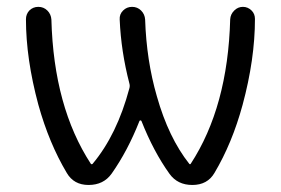

<svg xmlns="http://www.w3.org/2000/svg" viewBox="-20 -562 819 560"><path d="M536.1 -84Q644.5 -250 651.4 -505.9Q652.3 -520.5 663.1 -531.2Q673.8 -542 688.5 -542Q703.1 -542 713.9 -531.2Q723.6 -521.5 723.6 -506.8Q723.6 -389.6 687.5 -255.9Q657.2 -144.5 605.5 -57.6Q585 -22.5 541 -22.5Q498 -22.5 474.6 -54.7Q427.7 -120.1 392.6 -209Q391.6 -210.9 389.6 -210.9Q387.7 -210.9 386.7 -209Q352.5 -122.1 305.7 -55.7Q282.2 -22.5 238.3 -22.5Q195.3 -22.5 174.8 -57.6Q123 -144.5 91.8 -256.8Q55.7 -390.6 55.7 -505.9Q55.7 -520.5 65.4 -531.2Q76.2 -542 91.8 -542Q107.4 -542 118.2 -531.2Q128.9 -520.5 129.9 -504.9Q136.7 -250 245.1 -84Q246.1 -83 247.6 -83Q249 -83 250 -84Q321.3 -168.9 357.4 -304.7Q359.4 -311.5 357.4 -318.4Q333 -412.1 329.1 -504.9Q328.1 -520.5 338.9 -531.2Q349.6 -542 365.2 -542Q380.9 -542 391.6 -531.2Q402.3 -520.5 403.3 -504.9Q407.2 -385.7 437.5 -281.2Q471.7 -160.2 532.2 -84Q533.2 -83 534.2 -83Q535.2 -83 536.1 -84Z"/></svg>

Font: Gen Jyuu Gothic Normal
Style: Regular
Weight: 300
Designer: [Source Han Sans]
Ryoko NISHIZUKA  (kana & ideographs); Paul D. Hunt (Latin, Greek & Cyrillic); Wenlong ZHANG  (bopomofo
Version: Version 1.002.20150607